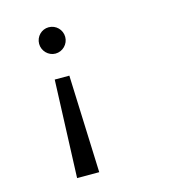

<svg xmlns="http://www.w3.org/2000/svg" viewBox="-106 -881 812 888"><g transform="rotate(-15 300.0 -437.0)"><path d="M207 -791C173 -791 145 -763 145 -728C145 -694 173 -665 207 -665C242 -665 270 -694 270 -728C270 -763 242 -791 207 -791ZM172 -550 154 -83H260L242 -550Z"/></g></svg>

Font: LilGrotesk
Style: Regular
Weight: 400
Designer: Bastien Sozeau
Foundry: NBR — Bastien Sozeau
Version: Version 2.001